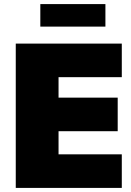

<svg xmlns="http://www.w3.org/2000/svg" viewBox="-20 -918 642 938"><path d="M57 -705H575V-541H266V-441H555V-277H266V-164H575V0H57ZM177 -898H495V-788H177Z"/></svg>

Font: Nunito Sans Heavy
Style: Regular
Weight: 400
Designer: Vernon Adams
Foundry: Vernon Adams
Version: Version 2.500